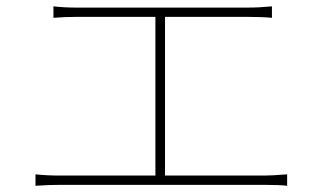

<svg xmlns="http://www.w3.org/2000/svg" viewBox="-20 -644 1017 605"><path d="M219.7 -620.1H760.7Q797.9 -620.1 836.9 -624V-587.9Q806.6 -590.8 760.7 -590.8H219.7Q183.6 -590.8 148.4 -587.9V-624Q182.6 -620.1 219.7 -620.1ZM500 -601.6V-79.1H469.7V-601.6ZM168 -90.8H814.5Q835.9 -90.8 884.8 -94.7V-58.6Q860.4 -61.5 814.5 -61.5H168Q132.8 -61.5 91.8 -58.6V-94.7Q127 -90.8 168 -90.8Z"/></svg>

Font: Min Sans VF VF
Style: Regular
Weight: 400
Designer: Jinseong-Kim, NotoSansCJK, Nunito
Foundry: Jinseong-Kim
Version: Version 1.420;Glyphs 3.1.2 (3151)